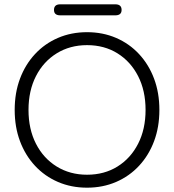

<svg xmlns="http://www.w3.org/2000/svg" viewBox="-20 -859 806 889"><path d="M718 -350Q718 -271 693.5 -205.5Q669 -140 624 -91.5Q579 -43 517.5 -16.5Q456 10 383 10Q310 10 248.5 -16.5Q187 -43 142 -91.5Q97 -140 72.5 -205.5Q48 -271 48 -350Q48 -429 72.5 -494.5Q97 -560 142 -608.5Q187 -657 248.5 -683.5Q310 -710 383 -710Q456 -710 517.5 -683.5Q579 -657 624 -608.5Q669 -560 693.5 -494.5Q718 -429 718 -350ZM654 -350Q654 -439 619.5 -506.5Q585 -574 524 -612Q463 -650 383 -650Q304 -650 242.5 -612Q181 -574 146.5 -506.5Q112 -439 112 -350Q112 -261 146.5 -193.5Q181 -126 242.5 -88Q304 -50 383 -50Q463 -50 524 -88Q585 -126 619.5 -193.5Q654 -261 654 -350ZM259 -788Q230 -788 230 -813Q230 -839 259 -839H514Q543 -839 543 -813Q543 -788 514 -788Z"/></svg>

Font: zvoove
Style: Regular
Weight: 400
Designer: Vernon Adams (Nunito) & Andrew Paglinawan (Quicksand)
Foundry: zvoove
Version: Version 3.006